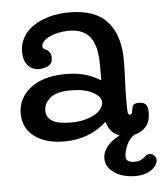

<svg xmlns="http://www.w3.org/2000/svg" viewBox="-48 -508 608 713"><g transform="rotate(-5 256.0 -151.5)"><path d="M429 162Q409 162 389.5 157.5Q370 153 354.5 143.5Q339 134 329 120Q319 106 319 87Q319 72 325.5 59Q332 46 341.5 36Q351 26 362.5 18.5Q374 11 383 6Q367 1 354.5 -11.5Q342 -24 335 -48Q303 -19 263.5 -4Q224 11 177 11Q107 11 65.5 -20.5Q24 -52 24 -106Q24 -163 71.5 -200.5Q119 -238 204 -238Q240 -238 271 -230Q302 -222 333 -203V-261Q333 -292 328 -317Q323 -342 311 -360Q299 -378 279 -387.5Q259 -397 228 -397Q208 -397 189.5 -393Q171 -389 157 -382.5Q143 -376 134.5 -367Q126 -358 126 -349Q126 -341 130.5 -338.5Q135 -336 137 -335Q157 -326 157 -303Q157 -281 141 -273Q125 -265 108 -265Q91 -265 79.5 -271.5Q68 -278 61 -288.5Q54 -299 51.5 -311Q49 -323 49 -335Q49 -363 62.5 -387Q76 -411 100.5 -428Q125 -445 159.5 -455Q194 -465 236 -465Q333 -465 378 -414Q423 -363 423 -269Q423 -257 422.5 -238Q422 -219 421 -198.5Q420 -178 419.5 -158.5Q419 -139 419 -124Q419 -87 420 -77Q421 -67 428 -67Q433 -67 435 -70.5Q437 -74 437 -79Q438 -90 442 -99Q446 -108 466 -108Q481 -108 489.5 -100Q498 -92 498 -69Q498 -35 481 -16Q464 3 437 9Q418 22 408 45.5Q398 69 398 88Q398 99 407 104Q416 109 427 109Q442 109 450.5 105.5Q459 102 464.5 97.5Q470 93 474.5 89Q479 85 487 85Q497 85 504.5 92.5Q512 100 512 109Q512 117 507 126Q502 135 492 143Q482 151 466 156.5Q450 162 429 162ZM116 -110Q116 -84 137.5 -70.5Q159 -57 206 -57Q240 -57 263.5 -64Q287 -71 301.5 -80.5Q316 -90 322.5 -101.5Q329 -113 329 -122Q329 -143 298.5 -159.5Q268 -176 218 -176Q162 -176 139 -155.5Q116 -135 116 -110Z"/></g></svg>

Font: Life Savers ExtraBold
Style: Regular
Weight: 800
Designer: Pablo Impallari, Rodrigo Fuenzalida, Brenda Gallo
Foundry: Pablo Impallari, Rodrigo Fuenzalida, Brenda Gallo
Version: Version 3.001; ttfautohint (v0.95) -l 8 -r 50 -G 200 -x 14 -